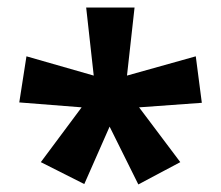

<svg xmlns="http://www.w3.org/2000/svg" viewBox="-20 -780 585 508"><path d="M336 -760 316 -580 498 -631 514 -508 348 -496 457 -351 346 -292 270 -445 203 -293 88 -351 196 -496 31 -509 50 -631 228 -580 208 -760Z"/></svg>

Font: Noto Sans Armenian
Style: Regular
Weight: 400
Designer: Monotype Design Team
Foundry: Monotype Imaging Inc.
Version: Version 2.007